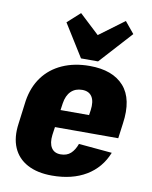

<svg xmlns="http://www.w3.org/2000/svg" viewBox="-89 -865 745 942"><g transform="rotate(10 283.5 -394.0)"><path d="M235 11Q162 11 112.5 -15.5Q63 -42 41.5 -92Q20 -142 30 -212L45 -328Q56 -398 93 -448Q130 -498 189.5 -524.5Q249 -551 325 -551Q440 -551 496 -488Q552 -425 534 -301L524 -226H178L190 -313H396L358 -278L367 -338Q373 -382 358 -405.5Q343 -429 309 -429Q275 -429 253.5 -408Q232 -387 226 -347L203 -186Q198 -145 212.5 -122Q227 -99 259 -99Q290 -99 309 -116.5Q328 -134 339 -165L505 -150Q474 -72 404.5 -30.5Q335 11 235 11ZM508 -742 361 -580H276L175 -742L238 -799L386 -661H275L461 -799Z"/></g></svg>

Font: Pathway Extreme Condensed ExtraBold
Style: Italic
Weight: 800
Width: 3
Italic angle: -8°
Version: Version 1.001;gftools[0.9.26]